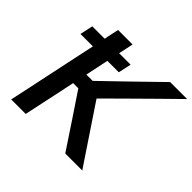

<svg xmlns="http://www.w3.org/2000/svg" viewBox="-169 -906 1098 1098"><g transform="rotate(45 380.0 -356.5)"><path d="M50.5 0Q63 -58 74.8 -113Q86.5 -168 100.5 -234.5L151 -473Q155 -492 159 -510Q162.5 -528 166.5 -545H66L83 -623.5H183Q187.5 -645.5 192.2 -667.8Q197 -690 202 -713H319Q314.5 -690 309.8 -667.8Q305 -645.5 300 -623.5H393L376 -545H283.5Q280 -528 276.2 -510Q272.5 -492 268.5 -473L254 -404.5H305L432.5 -527.5Q477.5 -571 521.5 -614Q565 -656.5 623 -713H760.5Q698.5 -652.5 639.5 -594.2Q580.5 -536 521.5 -477.5L392 -349L466.5 -237.5Q492 -199.5 521 -156Q550 -112.5 577.5 -71.5Q604.5 -30.5 625.5 0H488Q455.5 -49 426.5 -92.5Q397.5 -135.5 370.5 -177L277 -316.5H235L218 -234.5Q203.5 -168 192 -113Q180.5 -58 168 0Z"/></g></svg>

Font: Heraclito Medium
Style: Italic
Weight: 500
Italic angle: -12°
Designer: Kostas Bartsokas (font) & Cristiano Sobral (main changes)
Foundry: Kostas Bartsokas (font) & Cristiano Sobral (main changes)
Version: Version 1.00;July 8, 2020;FontCreator 13.0.0.2655 64-bit